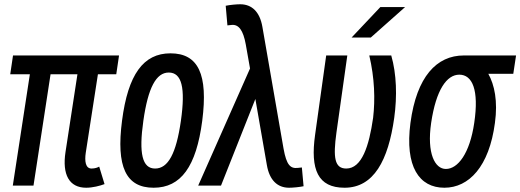

<svg xmlns="http://www.w3.org/2000/svg" viewBox="-20 -840 2439 900"><path d="M137 30 217 -492H343L287 -127C271 -22 304 40 384 40C414 40 449 31 470 23L445 -59C438 -55 426 -50 409 -50C381 -50 376 -84 382 -124L439 -492H525L538 -580H41L28 -492H120L40 30Z M700 40C828 40 900 -59 928 -274C956 -491 910 -590 779 -590C652 -590 580 -491 552 -274C524 -59 570 40 700 40ZM707 -50C647 -50 630 -120 652 -274C674 -429 712 -500 771 -500C832 -500 850 -429 828 -274C806 -120 768 -50 707 -50Z M1231 -66C1243 4 1280 40 1335 40C1353 40 1384 37 1403 33L1395 -55L1376 -53C1342 -49 1323 -65 1309 -144L1210 -714C1198 -784 1161 -820 1106 -820C1088 -820 1057 -817 1038 -813L1046 -721L1065 -723C1099 -727 1120 -698 1132 -632L1152 -519L909 30H1016L1177 -376Z M1763 -807 1628 -664H1718L1879 -807ZM1509 -580 1457 -208C1434 -45 1470 40 1595 40C1732 40 1800 -88 1828 -288C1842 -389 1839 -493 1814 -580H1711C1736 -474 1739 -374 1729 -288C1710 -155 1676 -50 1603 -50C1548 -50 1541 -102 1557 -218L1608 -580Z M2269 -494H2386L2399 -580H2154C2027 -580 1933 -481 1904 -264C1877 -59 1945 40 2063 40C2178 40 2273 -59 2300 -264C2314 -366 2298 -442 2269 -494ZM2133 -490C2194 -490 2226 -419 2203 -264C2182 -120 2126 -48 2070 -48C2019 -48 1980 -120 2001 -264C2024 -419 2074 -490 2133 -490Z"/></svg>

Font: Smiley Sans Oblique
Style: Regular
Weight: 400
Italic angle: -8°
Designer: oooooohmygosh, Nagisa Chen, Janine Sui, Heda Shi, Jian Li
Foundry: atelierAnchor
Version: Version 2.0.1